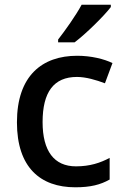

<svg xmlns="http://www.w3.org/2000/svg" viewBox="-20 -786 530 816"><path d="M451 -756V-766H327C303 -721 256 -655 227 -618V-606H297C345 -642 423 -719 451 -756ZM300 10C365 10 407 -1 446 -23V-115C407 -94 362 -79 303 -79C210 -79 161 -144 161 -267C161 -394 208 -459 307 -459C345 -459 389 -446 426 -432L458 -518C423 -535 368 -549 308 -549C160 -549 52 -465 52 -266C52 -75 151 10 300 10Z"/></svg>

Font: Noto Sans Bengali UI Medium
Style: Regular
Weight: 500
Designer: Jelle Bosma - Monotype Design Team
Foundry: Monotype Imaging Inc.
Version: Version 2.003